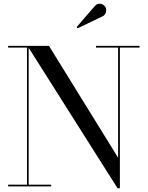

<svg xmlns="http://www.w3.org/2000/svg" viewBox="-20 -995 788 1025"><path d="M529 -908.5C545.5 -916.5 552 -941 542.5 -957.5C533 -974 505.5 -985 486.5 -963L389 -850.5L394.5 -844ZM23.5 -9V0H253V-9H133V-740L607.5 10H620V-741H725V-750H492.5V-741H610.5V-153L241.5 -750H23.5V-741H124V-9Z"/></svg>

Font: Bodoni* 24
Style: Regular
Weight: 400
Version: Version 2.3